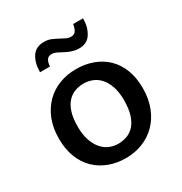

<svg xmlns="http://www.w3.org/2000/svg" viewBox="-162 -793 871 921"><g transform="rotate(-30 274.0 -332.0)"><path d="M509 -241Q509 -182 490.5 -135Q472 -88 440 -56Q408 -24 365 -7Q322 10 272 10Q222 10 179.5 -6Q137 -22 105.5 -52.5Q74 -83 56.5 -128Q39 -173 39 -231Q39 -291 57.5 -337Q76 -383 108 -415Q140 -447 183 -463.5Q226 -480 276 -480Q326 -480 368.5 -464.5Q411 -449 442.5 -419Q474 -389 491.5 -344Q509 -299 509 -241ZM402 -236Q402 -281 391 -312.5Q380 -344 362 -364Q344 -384 320.5 -393Q297 -402 273 -402Q249 -402 226 -394Q203 -386 185 -367Q167 -348 156.5 -316Q146 -284 146 -236Q146 -192 157 -160Q168 -128 186 -107.5Q204 -87 227 -77.5Q250 -68 275 -68Q299 -68 322 -76Q345 -84 363 -103.5Q381 -123 391.5 -155.5Q402 -188 402 -236ZM120 -553Q120 -604 141.5 -637Q163 -670 209 -670Q230 -670 246.5 -663Q263 -656 278 -648Q293 -640 307 -633Q321 -626 335 -626Q355 -626 363 -641.5Q371 -657 373 -674H428Q428 -626 406.5 -592Q385 -558 342 -558Q320 -558 301 -564.5Q282 -571 266.5 -579.5Q251 -588 237.5 -594.5Q224 -601 212 -601Q192 -601 184 -587.5Q176 -574 175 -553Z"/></g></svg>

Font: Mukta Vaani Medium
Style: Regular
Weight: 500
Designer: Noopur Datye, Girish Dalvi, Yashodeep Gholap, Pallavi Karambelkar
Foundry: Ek Type
Version: Version 2.538;PS 1.000;hotconv 16.6.51;makeotf.lib2.5.65220;